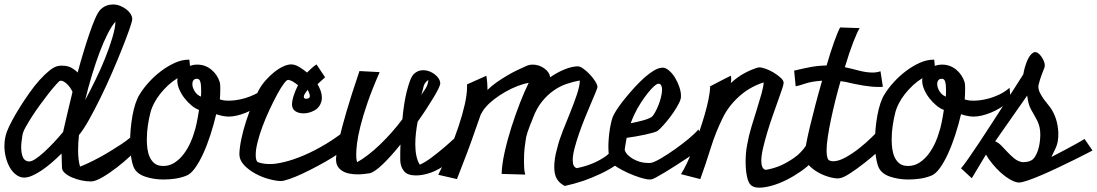

<svg xmlns="http://www.w3.org/2000/svg" viewBox="-25 -784 4987 873"><path d="M107.4 -49.8Q119.1 -49.8 136.7 -61.5Q154.3 -73.2 175.3 -92.3Q196.3 -111.3 218.8 -135.3Q241.2 -159.2 261.7 -183.6Q269.5 -216.8 280.3 -264.2Q291 -311.5 304.7 -366.2Q294.9 -387.7 279.3 -402.3Q263.7 -417 252 -417Q247.1 -417 245.1 -415Q241.2 -412.1 227.5 -397Q213.9 -381.8 196.3 -359.4Q178.7 -336.9 158.7 -309.6Q138.7 -282.2 121.6 -255.9Q104.5 -229.5 91.8 -206.5Q79.1 -183.6 77.1 -169.9Q75.2 -156.2 73.2 -142.1Q71.3 -127.9 71.3 -114.3Q71.3 -88.9 78.6 -70.3Q85.9 -51.8 105.5 -49.8ZM500 -685.5Q483.4 -667 464.8 -630.9Q446.3 -594.7 428.2 -546.9Q410.2 -499 393.1 -442.9Q376 -386.7 362.3 -329.1Q384.8 -371.1 409.2 -420.9Q433.6 -470.7 453.1 -519.5Q472.7 -568.4 485.8 -612.3Q499 -656.2 500 -685.5ZM334 -169.9Q332 -152.3 331.1 -135.3Q330.1 -118.2 330.1 -101.6Q330.1 -56.6 338.9 -26.4Q354.5 -32.2 377.4 -43Q400.4 -53.7 425.8 -67.4Q451.2 -81.1 477.5 -97.2Q503.9 -113.3 527.3 -128.9Q550.8 -144.5 568.8 -159.7Q586.9 -174.8 596.7 -186.5L607.4 -116.2Q596.7 -101.6 568.4 -75.2Q540 -48.8 506.8 -22.9Q473.6 2.9 440.9 22Q408.2 41 388.7 41H386.7Q367.2 41 344.7 36.1Q322.3 31.2 302.7 22.9Q283.2 14.6 270 2.9Q256.8 -8.8 256.8 -22.5Q255.9 -34.2 255.9 -51.8Q255.9 -69.3 254.9 -85.9Q232.4 -63.5 209 -43.5Q185.5 -23.4 163.6 -8.8Q141.6 5.9 121.6 14.6Q101.6 23.4 85 23.4Q77.1 23.4 74.2 22.5Q56.6 18.6 42 5.4Q27.3 -7.8 17.1 -27.3Q6.8 -46.9 1 -70.8Q-4.9 -94.7 -4.9 -120.1Q-4.9 -155.3 6.8 -186.5Q14.6 -207 30.3 -236.3Q45.9 -265.6 65.9 -297.4Q85.9 -329.1 108.9 -361.8Q131.8 -394.5 155.3 -420.4Q178.7 -446.3 200.7 -463.9Q222.7 -481.4 241.2 -484.4Q246.1 -485.4 250 -485.4Q253.9 -485.4 257.8 -485.4Q283.2 -485.4 300.3 -475.6Q317.4 -465.8 328.1 -454.1Q340.8 -502 355 -548.3Q369.1 -594.7 382.3 -633.3Q395.5 -671.9 407.7 -699.7Q419.9 -727.5 430.7 -739.3Q444.3 -752.9 459 -758.3Q473.6 -763.7 489.3 -763.7Q505.9 -763.7 521.5 -757.3Q537.1 -751 549.3 -741.7Q561.5 -732.4 568.8 -720.7Q576.2 -709 576.2 -698.2V-695.3Q575.2 -684.6 562.5 -648.4Q549.8 -612.3 529.8 -562Q509.8 -511.7 484.4 -453.1Q459 -394.5 432.1 -339.8Q405.3 -285.2 379.9 -239.7Q354.5 -194.3 334 -169.9Z M705.1 -30.3Q709 -29.3 716.8 -29.3Q746.1 -29.3 769.5 -44.9Q793 -60.5 810.5 -84Q828.1 -107.4 840.3 -134.3Q852.5 -161.1 858.4 -183.6Q863.3 -196.3 869.1 -224.1Q875 -252 879.9 -284.2Q863.3 -290 846.2 -304.2Q829.1 -318.4 814.5 -336.9Q799.8 -355.5 790.5 -377Q781.2 -398.4 781.2 -418Q781.2 -424.8 782.2 -428.7Q759.8 -415 739.7 -396.5Q719.7 -377.9 703.1 -356.9Q686.5 -335.9 674.8 -313Q663.1 -290 658.2 -268.6Q652.3 -246.1 647.5 -214.4Q642.6 -182.6 642.6 -149.4Q642.6 -127 645.5 -106.4Q648.4 -85.9 655.8 -69.8Q663.1 -53.7 675.3 -43Q687.5 -32.2 705.1 -30.3ZM870.1 -425.8Q859.4 -425.8 854.5 -418.9Q849.6 -412.1 849.6 -402.3Q849.6 -385.7 860.4 -368.7Q871.1 -351.6 888.7 -344.7Q889.6 -353.5 889.6 -361.3Q889.6 -369.1 889.6 -377Q889.6 -399.4 885.7 -412.6Q881.8 -425.8 871.1 -425.8ZM1183.6 -327.1Q1136.7 -289.1 1092.8 -271.5Q1048.8 -253.9 1015.6 -253.9Q990.2 -253.9 958 -264.6Q947.3 -218.8 932.1 -171.9Q917 -125 898.9 -85.4Q880.9 -45.9 860.8 -18.6Q840.8 8.8 820.3 15.6Q797.9 24.4 771.5 28.3Q745.1 32.2 718.8 32.2Q674.8 32.2 636.2 19.5Q597.7 6.8 584 -21.5Q576.2 -38.1 571.3 -69.3Q566.4 -100.6 566.4 -137.7Q566.4 -167 569.3 -198.7Q572.3 -230.5 577.6 -259.8Q583 -289.1 591.3 -314Q599.6 -338.9 610.4 -355.5Q627 -382.8 652.3 -410.6Q677.7 -438.5 707.5 -460.9Q737.3 -483.4 769.5 -498Q801.8 -512.7 833 -512.7H835.9L838.9 -484.4Q854.5 -490.2 872.1 -490.2Q908.2 -490.2 936 -467.3Q963.9 -444.3 974.6 -409.2Q976.6 -401.4 976.6 -382.8Q976.6 -369.1 976.1 -354.5Q975.6 -339.8 974.6 -332Q979.5 -330.1 985.4 -329.1Q995.1 -326.2 1015.6 -326.2Q1028.3 -326.2 1047.4 -328.6Q1066.4 -331.1 1088.4 -337.4Q1110.4 -343.8 1133.8 -355Q1157.2 -366.2 1178.7 -384.8Z M1374 -376Q1372.1 -373 1364.3 -362.3Q1356.4 -351.6 1356.4 -343.8Q1356.4 -335 1367.2 -335H1368.2Q1383.8 -335.9 1383.8 -346.7Q1383.8 -354.5 1379.9 -362.8Q1376 -371.1 1374 -376ZM1571.3 -134.8Q1563.5 -123 1540.5 -105Q1517.6 -86.9 1486.8 -67.9Q1456.1 -48.8 1420.4 -29.8Q1384.8 -10.7 1351.6 4.9Q1318.4 20.5 1291.5 29.8Q1264.6 39.1 1252 39.1Q1232.4 39.1 1200.2 30.8Q1168 22.5 1137.7 6.3Q1107.4 -9.8 1085.4 -32.7Q1063.5 -55.7 1063.5 -84V-85.9Q1064.5 -115.2 1072.8 -154.3Q1081.1 -193.4 1094.2 -233.4Q1107.4 -273.4 1122.6 -311Q1137.7 -348.6 1151.4 -374Q1164.1 -397.5 1182.6 -418.5Q1201.2 -439.5 1221.2 -455.6Q1241.2 -471.7 1261.7 -481.4Q1282.2 -491.2 1299.8 -491.2Q1301.8 -491.2 1304.2 -490.7Q1306.6 -490.2 1308.6 -490.2Q1321.3 -488.3 1337.9 -478Q1354.5 -467.8 1371.1 -454.1Q1381.8 -464.8 1392.6 -474.6Q1403.3 -484.4 1414.1 -491.2L1453.1 -432.6L1418.9 -401.4Q1427.7 -385.7 1433.1 -370.6Q1438.5 -355.5 1438.5 -340.8Q1438.5 -335.9 1438 -332Q1437.5 -328.1 1436.5 -323.2Q1428.7 -294.9 1404.3 -281.7Q1379.9 -268.6 1355.5 -268.6Q1335.9 -268.6 1322.3 -275.9Q1308.6 -283.2 1304.7 -295.9Q1302.7 -303.7 1302.7 -308.6Q1302.7 -325.2 1310.1 -348.6Q1317.4 -372.1 1330.1 -396.5Q1318.4 -406.2 1306.6 -413.1Q1294.9 -419.9 1285.2 -420.9Q1278.3 -420.9 1264.6 -402.3Q1251 -383.8 1234.9 -354Q1218.8 -324.2 1201.2 -286.6Q1183.6 -249 1169.4 -211.4Q1155.3 -173.8 1146.5 -139.2Q1137.7 -104.5 1137.7 -80.1Q1137.7 -55.7 1145.5 -47.9Q1151.4 -44.9 1160.2 -43Q1176.8 -38.1 1205.1 -38.1Q1228.5 -38.1 1267.6 -47.4Q1306.6 -56.6 1355.5 -77.1Q1404.3 -97.7 1459.5 -130.9Q1514.6 -164.1 1572.3 -212.9Z M1922.9 -420.9Q1904.3 -407.2 1900.9 -390.6Q1897.5 -374 1890.6 -352.5Q1898.4 -363.3 1909.7 -380.9Q1920.9 -398.4 1922.9 -420.9ZM2072.3 -97.7Q1989.3 -11.7 1915 6.8Q1888.7 13.7 1866.2 13.7Q1827.1 13.7 1811.5 -6.3Q1795.9 -26.4 1794.9 -54.7V-66.4Q1794.9 -77.1 1794.9 -92.3Q1794.9 -107.4 1795.9 -127Q1753.9 -74.2 1715.8 -37.6Q1677.7 -1 1655.3 3.9Q1641.6 5.9 1628.9 7.3Q1616.2 8.8 1602.5 8.8Q1582 8.8 1564 5.4Q1545.9 2 1532.2 -6.3Q1518.6 -14.6 1510.7 -27.3Q1502.9 -40 1502.9 -59.6V-63.5Q1502.9 -68.4 1505.4 -89.4Q1507.8 -110.4 1518.1 -155.3Q1528.3 -200.2 1549.8 -274.4Q1571.3 -348.6 1609.4 -460.9L1701.2 -456.1Q1667 -377.9 1646 -316.9Q1625 -255.9 1613.8 -210.4Q1602.5 -165 1598.6 -133.8Q1594.7 -102.5 1594.7 -83Q1594.7 -72.3 1595.2 -65.9Q1595.7 -59.6 1596.7 -54.7Q1597.7 -49.8 1598.6 -46.9Q1621.1 -58.6 1648.4 -79.6Q1675.8 -100.6 1703.1 -127Q1730.5 -153.3 1756.8 -183.1Q1783.2 -212.9 1804.7 -242.2Q1807.6 -275.4 1812.5 -307.6Q1817.4 -339.8 1824.2 -367.2Q1831.1 -394.5 1838.9 -416Q1846.7 -437.5 1857.4 -448.2Q1875 -464.8 1899.4 -464.8Q1914.1 -464.8 1927.7 -459.5Q1941.4 -454.1 1952.1 -445.8Q1962.9 -437.5 1969.7 -426.8Q1976.6 -416 1976.6 -405.3V-402.3Q1975.6 -395.5 1967.8 -379.4Q1960 -363.3 1945.8 -339.8Q1931.6 -316.4 1913.6 -288.6Q1895.5 -260.7 1874 -230.5Q1869.1 -205.1 1866.2 -179.2Q1863.3 -153.3 1863.3 -127.9Q1863.3 -99.6 1868.2 -75.7Q1873 -51.8 1883.8 -35.2Q1908.2 -45.9 1937.5 -67.9Q1966.8 -89.8 1993.7 -112.8Q2020.5 -135.7 2041 -154.8Q2061.5 -173.8 2067.4 -178.7Z M2186.5 -439.5Q2187.5 -433.6 2188.5 -424.8Q2189.5 -417 2190.4 -406.7Q2191.4 -396.5 2191.4 -382.8V-381.8V-375Q2210 -393.6 2233.9 -410.2Q2257.8 -426.8 2281.7 -440.9Q2305.7 -455.1 2328.6 -465.8Q2351.6 -476.6 2369.1 -484.4Q2381.8 -490.2 2397.5 -490.2Q2425.8 -490.2 2449.7 -473.1Q2473.6 -456.1 2476.6 -432.6Q2506.8 -454.1 2541.5 -468.3Q2576.2 -482.4 2602.5 -482.4Q2612.3 -482.4 2627.4 -471.7Q2642.6 -460.9 2656.7 -445.8Q2670.9 -430.7 2681.2 -414.6Q2691.4 -398.4 2691.4 -388.7V-386.7Q2690.4 -381.8 2682.1 -361.3Q2673.8 -340.8 2661.1 -311.5Q2648.4 -282.2 2634.3 -247.1Q2620.1 -211.9 2607.9 -176.8Q2595.7 -141.6 2587.4 -109.9Q2579.1 -78.1 2579.1 -55.7Q2579.1 -24.4 2597.7 -19.5Q2632.8 -26.4 2665 -39.1Q2692.4 -49.8 2720.7 -67.9Q2749 -85.9 2766.6 -113.3L2795.9 -47.9Q2753.9 -16.6 2709.5 4.4Q2665 25.4 2627.9 38.1Q2584 52.7 2543 61.5Q2519.5 49.8 2507.3 29.8Q2495.1 9.8 2495.1 -24.4Q2495.1 -41 2498 -62.5Q2501 -84 2508.8 -111.3Q2516.6 -144.5 2533.7 -188Q2550.8 -231.4 2568.4 -274.4Q2585.9 -317.4 2598.6 -356Q2611.3 -394.5 2611.3 -418Q2583 -413.1 2552.2 -402.8Q2521.5 -392.6 2492.7 -372.6Q2463.9 -352.5 2439.5 -322.3Q2415 -292 2398.4 -248Q2393.6 -236.3 2391.6 -230Q2389.6 -223.6 2387.7 -221.7Q2379.9 -202.1 2373 -181.2Q2366.2 -160.2 2364.3 -140.6Q2362.3 -127 2360.4 -112.3Q2357.4 -86.9 2357.4 -49.8Q2357.4 -35.2 2358.4 -19.5Q2359.4 -3.9 2363.3 9.8L2255.9 6.8Q2256.8 -34.2 2269 -89.8Q2281.2 -145.5 2299.8 -204.1Q2318.4 -262.7 2339.4 -316.4Q2360.4 -370.1 2378.9 -407.2Q2355.5 -403.3 2327.6 -392.6Q2299.8 -381.8 2272.5 -366.2Q2245.1 -350.6 2221.7 -332.5Q2198.2 -314.5 2183.6 -296.9Q2171.9 -284.2 2161.1 -263.7Q2148.4 -226.6 2131.8 -180.7Q2118.2 -140.6 2098.1 -87.4Q2078.1 -34.2 2052.7 30.3L1967.8 10.7Q1995.1 -43.9 2019 -101.1Q2043 -158.2 2060.5 -210.9Q2078.1 -263.7 2088.4 -309.6Q2098.6 -355.5 2098.6 -387.7V-400.4Z M2969.7 -403.3Q2961.9 -403.3 2948.7 -391.6Q2935.5 -379.9 2920.4 -360.8Q2905.3 -341.8 2888.7 -316.4Q2872.1 -291 2859.4 -263.7Q2854.5 -253.9 2850.6 -244.1Q2846.7 -234.4 2842.8 -223.6Q2868.2 -228.5 2896 -235.8Q2923.8 -243.2 2937.5 -252Q2944.3 -256.8 2952.6 -271.5Q2960.9 -286.1 2968.3 -304.2Q2975.6 -322.3 2980.5 -342.3Q2985.4 -362.3 2985.4 -377Q2985.4 -387.7 2981.4 -395.5Q2977.5 -403.3 2969.7 -403.3ZM3186.5 -125Q3168.9 -112.3 3145.5 -96.2Q3122.1 -80.1 3096.2 -63Q3070.3 -45.9 3044.4 -29.3Q3018.6 -12.7 2996.6 0.5Q2974.6 13.7 2959 22Q2943.4 30.3 2938.5 31.2Q2935.5 32.2 2930.7 32.2Q2914.1 32.2 2887.2 23.9Q2860.4 15.6 2833 3.4Q2805.7 -8.8 2782.7 -22.9Q2759.8 -37.1 2752 -49.8Q2746.1 -60.5 2743.7 -77.6Q2741.2 -94.7 2741.2 -117.2Q2741.2 -136.7 2743.2 -158.7Q2745.1 -180.7 2748.5 -200.7Q2752 -220.7 2756.3 -237.3Q2760.7 -253.9 2766.6 -263.7Q2773.4 -277.3 2788.1 -298.3Q2802.7 -319.3 2821.8 -342.3Q2840.8 -365.2 2862.3 -388.7Q2883.8 -412.1 2905.3 -431.2Q2926.8 -450.2 2946.8 -462.4Q2966.8 -474.6 2982.4 -475.6Q2983.4 -475.6 2983.9 -476.1Q2984.4 -476.6 2986.3 -476.6Q3002 -476.6 3017.6 -462.9Q3033.2 -449.2 3044.9 -429.7Q3056.6 -410.2 3064 -388.2Q3071.3 -366.2 3071.3 -348.6Q3071.3 -339.8 3070.3 -335.9Q3066.4 -320.3 3052.7 -297.4Q3039.1 -274.4 3022.5 -252.4Q3005.9 -230.5 2990.2 -213.4Q2974.6 -196.3 2966.8 -190.4Q2960.9 -185.5 2945.8 -181.2Q2930.7 -176.8 2910.6 -172.4Q2890.6 -168 2868.2 -164.1Q2845.7 -160.2 2824.2 -157.2Q2820.3 -137.7 2818.4 -123.5Q2816.4 -109.4 2815.4 -103.5Q2817.4 -92.8 2827.1 -82Q2836.9 -71.3 2851.6 -62.5Q2866.2 -53.7 2884.3 -48.3Q2902.3 -43 2920.9 -43Q2924.8 -43 2929.2 -43Q2933.6 -43 2937.5 -43.9Q2955.1 -48.8 2984.4 -66.4Q3013.7 -84 3045.4 -106.4Q3077.1 -128.9 3106 -152.8Q3134.8 -176.8 3150.4 -195.3Z M3202.1 -390.6Q3228.5 -404.3 3249 -415Q3266.6 -423.8 3281.7 -431.6Q3296.9 -439.5 3298.8 -439.5Q3298.8 -434.6 3299.3 -431.6Q3299.8 -428.7 3299.8 -425.8Q3299.8 -420.9 3299.3 -416Q3298.8 -411.1 3297.9 -406.2Q3327.1 -433.6 3360.8 -451.7Q3394.5 -469.7 3423.8 -477.5H3428.7Q3439.5 -477.5 3458 -470.7Q3476.6 -463.9 3494.1 -453.1Q3511.7 -442.4 3524.9 -430.2Q3538.1 -418 3538.1 -407.2Q3538.1 -400.4 3530.8 -378.4Q3523.4 -356.4 3512.2 -325.2Q3501 -293.9 3487.8 -256.3Q3474.6 -218.8 3463.4 -181.2Q3452.1 -143.6 3444.3 -109.9Q3436.5 -76.2 3436.5 -51.8Q3436.5 -35.2 3441.4 -24.4Q3446.3 -13.7 3457 -11.7Q3493.2 -17.6 3526.4 -32.2Q3554.7 -44.9 3586.4 -66.9Q3618.2 -88.9 3642.6 -126L3670.9 -51.8Q3647.5 -26.4 3615.7 -4.4Q3584 17.6 3550.8 34.2Q3517.6 50.8 3484.9 60.1Q3452.1 69.3 3427.7 69.3Q3404.3 69.3 3391.6 59.6Q3377.9 49.8 3371.6 19.5Q3365.2 -10.7 3365.2 -47.9Q3365.2 -67.4 3366.7 -86.4Q3368.2 -105.5 3372.1 -125Q3378.9 -165 3391.6 -207Q3404.3 -249 3416.5 -287.6Q3428.7 -326.2 3437.5 -357.9Q3446.3 -389.6 3447.3 -409.2Q3384.8 -389.6 3335.9 -345.7Q3287.1 -301.8 3260.7 -247.1Q3228.5 -181.6 3206.5 -110.8Q3184.6 -40 3159.2 30.3L3071.3 7.8Q3084 -11.7 3098.6 -42.5Q3113.3 -73.2 3127.4 -110.4Q3141.6 -147.5 3155.3 -187.5Q3168.9 -227.5 3179.7 -264.6Q3190.4 -301.8 3196.8 -334Q3203.1 -366.2 3204.1 -387.7L3202.1 -390.6Z M3748 -53.7Q3753.9 -50.8 3763.7 -50.8Q3788.1 -50.8 3819.8 -68.4Q3851.6 -85.9 3881.8 -109.9Q3912.1 -133.8 3937.5 -158.7Q3962.9 -183.6 3974.6 -197.3L4007.8 -134.8Q3998 -123 3969.2 -96.7Q3940.4 -70.3 3906.2 -43.5Q3872.1 -16.6 3839.8 4.4Q3807.6 25.4 3791 26.4Q3789.1 26.4 3788.1 26.9Q3787.1 27.3 3785.2 27.3Q3767.6 27.3 3742.7 20Q3717.8 12.7 3694.3 -0.5Q3670.9 -13.7 3653.3 -32.2Q3635.7 -50.8 3633.8 -72.3V-76.2Q3633.8 -91.8 3640.1 -127Q3646.5 -162.1 3657.7 -208.5Q3668.9 -254.9 3683.1 -309.1Q3697.3 -363.3 3712.9 -417Q3666 -414.1 3635.7 -403.8Q3605.5 -393.6 3592.8 -391.6L3585.9 -462.9Q3627 -472.7 3660.2 -479Q3693.4 -485.4 3733.4 -486.3Q3751 -546.9 3767.6 -593.3Q3784.2 -639.6 3794.9 -659.2L3883.8 -656.2Q3873 -639.6 3854.5 -591.8Q3835.9 -543.9 3816.4 -478.5Q3847.7 -471.7 3880.9 -462.9Q3914.1 -454.1 3943.4 -454.1Q3960.9 -454.1 3978.5 -460L3989.3 -389.6Q3984.4 -388.7 3979 -388.7Q3973.6 -388.7 3967.8 -388.7Q3939.5 -388.7 3900.4 -395Q3861.3 -401.4 3817.4 -412.1Q3808.6 -413.1 3796.9 -415Q3784.2 -371.1 3772.9 -325.7Q3761.7 -280.3 3752.9 -238.8Q3744.1 -197.3 3738.8 -161.1Q3733.4 -125 3733.4 -99.6Q3733.4 -80.1 3736.8 -67.9Q3740.2 -55.7 3748 -53.7Z M4091.8 -30.3Q4095.7 -29.3 4103.5 -29.3Q4132.8 -29.3 4156.2 -44.9Q4179.7 -60.5 4197.3 -84Q4214.8 -107.4 4227.1 -134.3Q4239.3 -161.1 4245.1 -183.6Q4250 -196.3 4255.9 -224.1Q4261.7 -252 4266.6 -284.2Q4250 -290 4232.9 -304.2Q4215.8 -318.4 4201.2 -336.9Q4186.5 -355.5 4177.2 -377Q4168 -398.4 4168 -418Q4168 -424.8 4168.9 -428.7Q4146.5 -415 4126.5 -396.5Q4106.4 -377.9 4089.8 -356.9Q4073.2 -335.9 4061.5 -313Q4049.8 -290 4044.9 -268.6Q4039.1 -246.1 4034.2 -214.4Q4029.3 -182.6 4029.3 -149.4Q4029.3 -127 4032.2 -106.4Q4035.2 -85.9 4042.5 -69.8Q4049.8 -53.7 4062 -43Q4074.2 -32.2 4091.8 -30.3ZM4256.8 -425.8Q4246.1 -425.8 4241.2 -418.9Q4236.3 -412.1 4236.3 -402.3Q4236.3 -385.7 4247.1 -368.7Q4257.8 -351.6 4275.4 -344.7Q4276.4 -353.5 4276.4 -361.3Q4276.4 -369.1 4276.4 -377Q4276.4 -399.4 4272.5 -412.6Q4268.6 -425.8 4257.8 -425.8ZM4570.3 -327.1Q4523.4 -289.1 4479.5 -271.5Q4435.5 -253.9 4402.3 -253.9Q4377 -253.9 4344.7 -264.6Q4334 -218.8 4318.8 -171.9Q4303.7 -125 4285.6 -85.4Q4267.6 -45.9 4247.6 -18.6Q4227.5 8.8 4207 15.6Q4184.6 24.4 4158.2 28.3Q4131.8 32.2 4105.5 32.2Q4061.5 32.2 4022.9 19.5Q3984.4 6.8 3970.7 -21.5Q3962.9 -38.1 3958 -69.3Q3953.1 -100.6 3953.1 -137.7Q3953.1 -167 3956.1 -198.7Q3959 -230.5 3964.4 -259.8Q3969.7 -289.1 3978 -314Q3986.3 -338.9 3997.1 -355.5Q4013.7 -382.8 4039.1 -410.6Q4064.5 -438.5 4094.2 -460.9Q4124 -483.4 4156.2 -498Q4188.5 -512.7 4219.7 -512.7H4222.7L4225.6 -484.4Q4241.2 -490.2 4258.8 -490.2Q4294.9 -490.2 4322.8 -467.3Q4350.6 -444.3 4361.3 -409.2Q4363.3 -401.4 4363.3 -382.8Q4363.3 -369.1 4362.8 -354.5Q4362.3 -339.8 4361.3 -332Q4366.2 -330.1 4372.1 -329.1Q4381.8 -326.2 4402.3 -326.2Q4415 -326.2 4434.1 -328.6Q4453.1 -331.1 4475.1 -337.4Q4497.1 -343.8 4520.5 -355Q4543.9 -366.2 4565.4 -384.8Z M4629.9 -46.9Q4640.6 -46.9 4652.3 -49.8Q4654.3 -50.8 4656.7 -51.8Q4659.2 -52.7 4662.1 -53.7Q4672.9 -58.6 4681.2 -71.8Q4689.5 -85 4694.8 -101.6Q4700.2 -118.2 4702.6 -136.7Q4705.1 -155.3 4705.1 -171.9Q4705.1 -190.4 4701.7 -205.6Q4698.2 -220.7 4691.9 -233.9Q4685.5 -247.1 4678.2 -259.3Q4670.9 -271.5 4664.1 -284.2Q4655.3 -299.8 4651.4 -316.4Q4647.5 -333 4645.5 -349.6L4500 -141.6Q4515.6 -134.8 4529.3 -120.6Q4543 -106.4 4557.1 -91.3Q4571.3 -76.2 4586.9 -63.5Q4602.5 -50.8 4622.1 -46.9ZM4942.4 -99.6Q4936.5 -96.7 4913.1 -84.5Q4889.6 -72.3 4856.9 -56.2Q4824.2 -40 4786.1 -22Q4748 -3.9 4712.9 11.2Q4677.7 26.4 4649.4 36.1Q4621.1 45.9 4608.4 45.9H4605.5Q4587.9 43.9 4566.9 31.7Q4545.9 19.5 4525.9 1.5Q4505.9 -16.6 4487.8 -38.6Q4469.7 -60.5 4458 -81.1L4393.6 26.4L4344.7 -18.6Q4356.4 -32.2 4378.4 -63.5Q4400.4 -94.7 4427.2 -135.3Q4454.1 -175.8 4483.4 -221.2Q4512.7 -266.6 4540.5 -309.6Q4568.4 -352.5 4591.3 -388.7Q4614.3 -424.8 4627.9 -446.3Q4633.8 -481.4 4647 -511.2Q4660.2 -541 4678.7 -546.9H4683.6Q4689.5 -546.9 4696.8 -541Q4704.1 -535.2 4710.4 -525.9Q4716.8 -516.6 4721.2 -506.3Q4725.6 -496.1 4725.6 -487.3Q4725.6 -482.4 4724.6 -478.5Q4718.8 -463.9 4710.9 -442.9Q4703.1 -421.9 4698.2 -401.4Q4696.3 -395.5 4696.3 -390.6Q4696.3 -376 4704.1 -360.8Q4711.9 -345.7 4722.2 -331.5Q4732.4 -317.4 4742.7 -305.2Q4752.9 -293 4757.8 -284.2Q4773.4 -257.8 4780.3 -229Q4787.1 -200.2 4787.1 -173.8Q4787.1 -157.2 4784.7 -142.6Q4782.2 -127.9 4777.3 -116.2Q4777.3 -115.2 4773.9 -108.4Q4770.5 -101.6 4766.6 -93.3Q4762.7 -85 4759.3 -78.1Q4755.9 -71.3 4755.9 -70.3Q4789.1 -87.9 4819.3 -103.5Q4844.7 -117.2 4869.6 -130.9Q4894.5 -144.5 4906.2 -152.3Z"/></svg>

Font: Miniver
Style: Regular
Weight: 400
Designer: Dathan Boardman
Foundry: Open Window
Version: Version 1.000